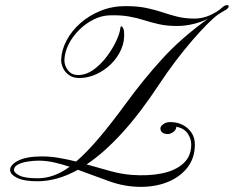

<svg xmlns="http://www.w3.org/2000/svg" viewBox="-20 -708 915 751"><path d="M530.8 22.9Q467.3 22.9 406 0.5Q344.7 -22 284.7 -43.9Q243.2 -21 203.6 -10Q164.1 1 126.5 1Q73.2 1 46.1 -12.7Q19 -26.4 19.5 -44.4Q20.5 -64.5 52.5 -80.3Q84.5 -96.2 145 -96.2Q177.2 -96.2 210.9 -90.3Q244.6 -84.5 277.8 -76.2Q319.8 -112.3 367.4 -168.5Q415 -224.6 471.7 -302.2Q539.6 -395.5 614.3 -477.5Q689 -559.6 793 -634.3Q767.1 -621.6 735.6 -614Q704.1 -606.4 672.4 -606.4Q632.3 -606.4 602.1 -613.3Q571.8 -620.1 544.2 -628.9Q516.6 -637.7 484.1 -643.6Q451.7 -649.4 407.2 -647.9Q377 -647 346.4 -631.8Q315.9 -616.7 290.5 -591.8Q265.1 -566.9 249.3 -536.4Q233.4 -505.9 231.9 -473.6Q231.4 -452.1 245.6 -433.3Q259.8 -414.6 285.2 -414.6Q316.9 -414.6 345.7 -435.3Q374.5 -456.1 397.5 -486.6Q420.4 -517.1 434.6 -547.6Q448.7 -578.1 450.7 -597.7Q451.2 -605 456.1 -605Q457.5 -605 461.2 -598.6Q464.8 -592.3 465.3 -583.5Q468.3 -547.9 454.1 -515.1Q439.9 -482.4 414.1 -457.3Q388.2 -432.1 356 -417.5Q323.7 -402.8 290.5 -402.8Q265.6 -402.8 249.5 -414.6Q233.4 -426.3 226.1 -443.1Q218.8 -460 219.2 -474.6Q220.7 -512.7 240.5 -550Q260.3 -587.4 294.7 -617.7Q329.1 -647.9 374 -666Q418.9 -684.1 470.7 -684.1Q518.1 -684.1 552.7 -676.8Q587.4 -669.4 616.2 -659.7Q645 -649.9 674.6 -642.6Q704.1 -635.3 741.2 -635.3Q772 -635.3 801.3 -648.4Q830.6 -661.6 848.6 -678.2Q855.5 -684.6 860.1 -686.3Q864.7 -688 868.2 -688Q874.5 -688 874.5 -683.1Q874.5 -677.7 865.7 -670.9Q855.5 -665.5 850.1 -661.9Q844.7 -658.2 834 -651.9Q816.4 -639.6 789.6 -612.5Q762.7 -585.4 730.7 -548.3Q698.7 -511.2 666.3 -468.3Q633.8 -425.3 605 -381.8Q528.3 -265.1 457 -187.3Q385.7 -109.4 318.8 -64.9Q366.2 -51.3 410.9 -39.1Q455.6 -26.9 494.6 -23.9Q560.5 -19 613.3 -29.8Q666 -40.5 697 -68.6Q728 -96.7 728 -142.6Q728 -165.5 714.1 -185.8Q700.2 -206.1 669.9 -212.4Q669.4 -201.7 660.9 -194.1Q652.3 -186.5 641.6 -184.1Q630.9 -182.6 621.1 -186.3Q611.3 -189.9 608.4 -199.2Q605 -210.4 613.8 -218.3Q622.6 -226.1 629.9 -228Q638.2 -230.5 645 -230.5Q687 -230.5 714.6 -205.6Q742.2 -180.7 742.2 -143.1Q742.2 -90.8 713.9 -53.7Q685.5 -16.6 637.7 3.2Q589.8 22.9 530.8 22.9ZM127.9 -10.7Q190.9 -10.7 252.4 -55.7Q221.7 -65.9 191.4 -72.8Q161.1 -79.6 130.9 -79.6Q109.4 -79.6 87.4 -75.9Q65.4 -72.3 50.3 -64.5Q35.2 -56.6 34.7 -43.9Q34.2 -32.7 55.4 -21.7Q76.7 -10.7 127.9 -10.7Z"/></svg>

Font: Pinyon Script
Style: Regular
Weight: 400
Designer: Nicole Fally, Eben Sorkin
Foundry: Sorkin Type Co.
Version: Version 1.008; ttfautohint (v1.8.4.7-5d5b)